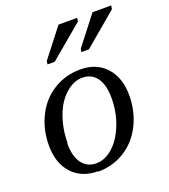

<svg xmlns="http://www.w3.org/2000/svg" viewBox="-132 -802 796 907"><g transform="rotate(-20 266.0 -348.5)"><path d="M116 -166H114Q114 -100 140 -65Q166 -30 212 -30Q256 -30 296 -66Q335 -101 360 -164Q384 -226 384 -296Q384 -363 358 -398Q332 -433 286 -433Q242 -433 202 -397Q161 -361 139 -300Q116 -237 116 -166ZM206 10V8Q125 8 77 -44Q29 -96 29 -185Q29 -265 62 -331Q95 -398 155 -435Q216 -473 290 -473Q371 -473 419 -421Q467 -368 467 -280Q467 -200 434 -133Q401 -66 341 -28Q280 10 206 10ZM154 -548 156 -564 267 -707H361L358 -689L190 -548ZM324 -548 327 -564 438 -707H532L529 -689L362 -548Z"/></g></svg>

Font: Libra Serif Modern
Style: Italic
Weight: 400
Italic angle: -12°
Designer: Stefan Peev, Context Ltd
Foundry: Stefan Peev, Context Ltd
Version: Version 1.000